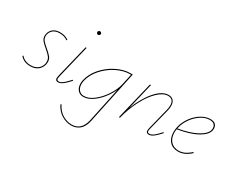

<svg xmlns="http://www.w3.org/2000/svg" viewBox="-122 -1046 2152 1780"><g transform="rotate(30 953.5 -156.5)"><path d="M16 -44 24 -51Q39 -31 65.5 -19Q92 -7 125 -7Q177 -7 208 -36.5Q239 -66 239 -109Q239 -138 222 -159.5Q205 -181 170 -210Q135 -239 118 -260Q101 -281 101 -310Q101 -321 104 -334Q113 -368 140 -388.5Q167 -409 214 -409Q268 -409 303 -381L296 -373Q284 -385 261.5 -392Q239 -399 213 -399Q172 -399 147 -381Q122 -363 114 -333Q111 -323 111 -312Q111 -285 127.5 -265Q144 -245 177 -218Q214 -187 232 -164.5Q250 -142 250 -110Q250 -99 247 -85Q237 -45 205.5 -21Q174 3 124 3Q87 3 59.5 -10.5Q32 -24 16 -44Z M507 -583Q507 -591 512.5 -596.5Q518 -602 526 -602Q534 -602 539.5 -596.5Q545 -591 545 -583Q545 -576 539.5 -570Q534 -564 526 -564Q518 -564 512.5 -569.5Q507 -575 507 -583ZM394 -26Q394 -36 397 -49L484 -406H495L408 -47Q405 -37 405 -28Q405 -7 426 -7Q447 -7 471.5 -27Q496 -47 531 -86L539 -80Q503 -39 475.5 -18Q448 3 423 3Q394 3 394 -26Z M989 -406 870 158Q856 225 819 257Q782 289 729 289Q675 289 625 258.5Q575 228 546 169L555 163Q583 221 630 250Q677 279 729 279Q832 279 859 156L937 -212Q912 -157 872.5 -108Q833 -59 785.5 -28Q738 3 693 3Q655 3 632.5 -24Q610 -51 610 -93Q610 -108 613 -124Q629 -201 686 -266Q743 -331 819 -368.5Q895 -406 962 -406ZM950 -278 976 -396H961Q898 -396 825 -360Q752 -324 696 -261Q640 -198 624 -124Q621 -108 621 -93Q621 -55 641 -31Q661 -7 695 -7Q745 -7 799.5 -49.5Q854 -92 895.5 -156Q937 -220 950 -278Z M1510 -80Q1474 -39 1446.5 -18Q1419 3 1394 3Q1365 3 1365 -26Q1365 -36 1368 -49L1426 -281Q1433 -306 1433 -330Q1433 -363 1418 -381Q1403 -399 1373 -399Q1321 -399 1264.5 -345Q1208 -291 1160.5 -199.5Q1113 -108 1086 0H1075L1173 -406H1184L1116 -123Q1166 -250 1235.5 -329.5Q1305 -409 1373 -409Q1407 -409 1425 -388Q1443 -367 1443 -330Q1443 -305 1436 -278L1378 -47Q1375 -35 1375 -27Q1375 -7 1394 -7Q1417 -7 1442 -26.5Q1467 -46 1502 -86Z M1892 -346Q1892 -340 1890 -328Q1880 -278 1804 -235Q1728 -192 1595 -170Q1592 -152 1592 -135Q1592 -77 1623 -42Q1654 -7 1708 -7Q1773 -7 1834 -65L1842 -58Q1778 3 1708 3Q1649 3 1615.5 -34Q1582 -71 1582 -134Q1582 -165 1589 -194Q1603 -251 1639.5 -300.5Q1676 -350 1724.5 -379.5Q1773 -409 1821 -409Q1859 -409 1875.5 -391Q1892 -373 1892 -346ZM1881 -345Q1881 -367 1867 -383Q1853 -399 1819 -399Q1773 -399 1727.5 -370Q1682 -341 1647.5 -294Q1613 -247 1600 -194L1597 -180Q1720 -201 1794.5 -241.5Q1869 -282 1879 -328Q1881 -338 1881 -345Z"/></g></svg>

Font: Ysabeau Infant Hairline
Style: Italic
Weight: 100
Italic angle: -12°
Designer: Christian Thalmann (Catharsis Fonts)
Version: Version 0.003